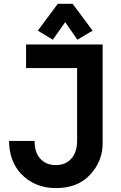

<svg xmlns="http://www.w3.org/2000/svg" viewBox="-20 -962 626 992"><path d="M278.8 -942.4H355L458.5 -803.7L379.9 -756.8L316.9 -847.7L252.9 -756.8L175.3 -803.7ZM26.9 -233.9H158.7Q158.7 -179.2 183.1 -147.9Q213.9 -108.9 268.6 -108.9Q320.8 -108.9 351.1 -145.5Q378.4 -178.7 378.4 -233.9V-610.4H114.7V-732.4H510.3V-220.2Q510.3 -129.4 445.8 -59.6Q381.8 9.8 268.6 9.8Q158.7 9.8 87.4 -65.4Q26.9 -131.8 26.9 -233.9Z"/></svg>

Font: Consola Mono
Style: Bold
Weight: 700
Monospace: yes
Designer: Wojciech Kalinowski "wmk69" (wmk69@o2.pl)
Foundry: Wojciech Kalinowski "wmk69" (wmk69@o2.pl)
Version: Version 2.1.0